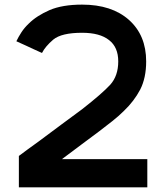

<svg xmlns="http://www.w3.org/2000/svg" viewBox="-20 -799 698 819"><path d="M608.4 -120.1Q608.4 -120.1 608.4 -75.2Q608.4 -30.3 608.4 0Q608.4 0 596.7 0Q585 0 564.5 0Q541 0 506.8 0Q487.3 0 464.8 0Q403.3 0 332 0Q259.8 0 188.5 0Q116.2 0 60.5 0Q60.5 0 60.5 -22.5Q60.5 -44.9 60.5 -59.6Q60.5 -59.6 60.5 -69.3Q60.5 -78.1 60.5 -133.8Q77.1 -145.5 98.6 -162.1Q120.1 -177.7 144.5 -195.3Q190.4 -229.5 240.2 -266.6Q291 -303.7 330.1 -333Q415 -399.4 450.2 -437.5Q484.4 -475.6 484.4 -537.1Q484.4 -597.7 445.3 -627.9Q406.2 -659.2 330.1 -659.2Q242.2 -659.2 207 -629.9Q172.9 -600.6 159.2 -573.2Q159.2 -573.2 154.3 -575.2Q149.4 -577.1 122.1 -589.8Q110.4 -595.7 92.8 -603.5Q75.2 -611.3 49.8 -623Q58.6 -641.6 71.3 -661.1Q84 -680.7 102.5 -698.2Q135.7 -731.4 191.4 -755.9Q246.1 -779.3 330.1 -779.3Q457 -779.3 530.3 -713.9Q603.5 -648.4 603.5 -537.1Q603.5 -466.8 578.1 -417Q551.8 -367.2 508.8 -326.2Q486.3 -303.7 459 -282.2Q431.6 -260.7 402.3 -238.3Q368.2 -212.9 326.2 -181.6Q284.2 -150.4 244.1 -120.1Q244.1 -120.1 299.8 -120.1Q355.5 -120.1 427.7 -120.1Q475.6 -120.1 523.4 -120.1Q571.3 -120.1 608.4 -120.1Z"/></svg>

Font: Seiden_Sans_Regular
Style: Regular
Weight: 400
Designer: Kevin Beronilla
Version: Version 1.0